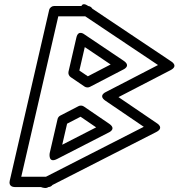

<svg xmlns="http://www.w3.org/2000/svg" viewBox="-20 -881 865 930"><path d="M178.3 25.1C188.1 29.1 202.2 31.4 208.7 28.1L214.7 25C220.9 24.8 228.7 22.1 234.3 14.9L736.7 -241.4C777.9 -262.5 739.4 -284.4 739.4 -284.4L553.9 -410.6L806 -541.1C847.1 -562.4 808.4 -584.1 808.4 -584.1L427 -839.2C423.5 -844.9 418.8 -850.1 407.2 -852L404.8 -853.6C379.9 -870.3 375 -852.2 374.7 -852H242.5C231.7 -852 220.8 -844.2 218.1 -832.6L27.2 -5.6C20.6 23 45.4 25 51.5 25ZM202.4 -24.9 83 -25 262.4 -802H389.5C390.6 -802 392.5 -802.2 392.5 -802.2L745.4 -566L493.6 -435.7C493.6 -435.7 453 -418.8 491.1 -392.8L676.4 -266.8L203.7 -25.5C202.8 -25.1 203.7 -25.6 202.4 -24.9ZM360.5 -366.9 271.8 -321C265.2 -317.6 260.4 -311.1 258.9 -304.4L220.6 -138.7C220.6 -138.7 212.1 -88.1 256.4 -110.8L505.9 -238.8C505.9 -238.8 546.7 -255.7 508.6 -281.7L386.1 -365.3C378.4 -370.6 367.8 -370.7 360.5 -366.9ZM370.2 -315.6 445.7 -264.1 281.4 -179.9 305 -281.9ZM578.8 -586.7 388.4 -714.7C388.4 -714.7 359.1 -738.4 350.1 -699.5L311.8 -533.8C309.5 -523.7 314.1 -513 322.2 -507.5L389.7 -461.6C397.5 -456.4 408 -456.3 415.3 -460.1L576.4 -543.8C576.4 -543.8 617.2 -560.9 578.8 -586.7ZM515.9 -568.7 405.5 -511.4 364.4 -539.3 390.7 -652.9Z"/></svg>

Font: Stormning Aesir
Style: Bold
Weight: 400
Designer: Robert Jablonski, Mew Too
Foundry: Cannot Into Space Fonts
Version: Version 0.90